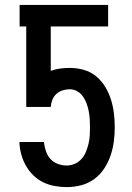

<svg xmlns="http://www.w3.org/2000/svg" viewBox="-20 -755 540 783"><path d="M252 8Q227 8 202.5 3.5Q178 -1 155.5 -12Q133 -23 115 -41Q97 -59 85 -80.5Q73 -102 66.5 -126.5Q60 -151 59 -176H159Q161 -158 167 -139.5Q173 -121 185.5 -107Q198 -93 216 -86.5Q234 -80 252 -80Q269 -80 285 -87Q301 -94 312.5 -107Q324 -120 330.5 -136Q337 -152 341 -168.5Q345 -185 346 -202Q347 -219 347 -236Q347 -253 346 -269Q345 -285 342 -301Q339 -317 333.5 -332Q328 -347 319 -360.5Q310 -374 295.5 -382.5Q281 -391 265 -391Q250 -391 235.5 -386.5Q221 -382 210 -372Q199 -362 193.5 -348Q188 -334 187 -319H87V-647H60V-735H421V-647H187V-466Q206 -473 225.5 -475.5Q245 -478 265 -478Q294 -478 322 -470Q350 -462 372 -444Q394 -426 409 -401Q424 -376 432.5 -349Q441 -322 444.5 -293.5Q448 -265 448 -236Q448 -206 444 -176.5Q440 -147 430.5 -119.5Q421 -92 404.5 -67Q388 -42 364 -24.5Q340 -7 311 0.5Q282 8 252 8Z"/></svg>

Font: Iosevka Term Semibold
Style: Regular
Weight: 600
Monospace: yes
Designer: Belleve Invis
Foundry: Belleve Invis
Version: Version 31.4.0